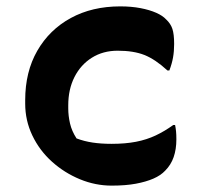

<svg xmlns="http://www.w3.org/2000/svg" viewBox="-20 -570 640 602"><path d="M357 -550Q392 -550 420.5 -544.5Q449 -539 469.5 -530Q490 -521 501 -509Q515 -496 520.5 -479.5Q526 -463 526 -432Q526 -409 522.5 -389.5Q519 -370 511 -349H505Q467 -384 433 -397.5Q399 -411 349 -411Q303 -411 268 -389Q233 -367 213.5 -328.5Q194 -290 194 -240V-230Q194 -207 199.5 -183Q205 -159 220 -136Q244 -127 270.5 -123Q297 -119 330 -119Q373 -119 406.5 -125.5Q440 -132 468.5 -145.5Q497 -159 523 -178H529Q531 -168 532 -158Q533 -148 533 -133Q533 -102 524.5 -77.5Q516 -53 498 -35Q484 -20 461 -10Q438 0 406 6Q374 12 330 12Q279 12 230.5 -8Q182 -28 143 -63Q104 -98 81.5 -145Q59 -192 59 -245V-256Q59 -345 97 -411Q135 -477 202 -513.5Q269 -550 357 -550Z"/></svg>

Font: Recursive Monospace Casual
Style: Bold
Weight: 700
Version: Version 1.047